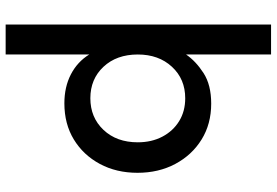

<svg xmlns="http://www.w3.org/2000/svg" viewBox="-170 -590 980 680"><g transform="rotate(90 320.0 -250.0)"><path d="M67 220V-720H173V-419Q197 -454 239 -481Q281 -508 347 -508Q419 -508 474 -474Q529 -440 560.5 -381Q592 -322 592 -247Q592 -172 560.5 -113.5Q529 -55 474 -21.5Q419 12 346 12Q288 12 243.5 -11Q199 -34 173 -76V220ZM328 -80Q396 -80 440 -126.5Q484 -173 484 -248Q484 -297 464 -335Q444 -373 409 -394.5Q374 -416 328 -416Q260 -416 216.5 -369Q173 -322 173 -248Q173 -173 216.5 -126.5Q260 -80 328 -80Z"/></g></svg>

Font: Ultramarine Medium
Style: Regular
Weight: 500
Designer: Colophon Foundry, Jonny Pinhorn
Foundry: Colophon Foundry
Version: Version 1.200; ttfautohint (v1.8.3)